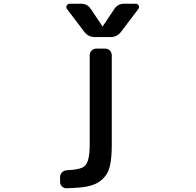

<svg xmlns="http://www.w3.org/2000/svg" viewBox="-20 -803 1040 1019"><path d="M334 196.3Q333 196.3 333 196.3Q319.3 196.3 308.6 186.5Q298.8 175.8 298.8 162.1V136.7Q298.8 122.1 309.1 111.8Q319.3 101.6 334 100.6Q408.2 97.7 429.7 78.1Q456.1 54.7 456.1 -35.2V-509.8Q456.1 -524.4 466.3 -534.7Q476.6 -544.9 490.2 -544.9H539.1Q552.7 -544.9 563 -534.7Q573.2 -524.4 573.2 -509.8V-35.2Q573.2 37.1 563 79.6Q552.7 122.1 521 150.4Q489.3 178.7 438.5 187.5Q398.4 194.3 334 196.3ZM522.5 -665Q522.5 -663.1 524.4 -663.1Q526.4 -663.1 526.4 -665L585.9 -753.9Q604.5 -783.2 638.7 -783.2H701.2Q710.9 -783.2 715.8 -773.4Q717.8 -769.5 717.8 -765.6Q717.8 -760.7 714.8 -755.9L622.1 -633.8Q601.6 -606.4 566.4 -606.4H482.4Q448.2 -606.4 427.7 -633.8L335 -755.9Q332 -760.7 332 -765.6Q332 -769.5 334 -773.4Q338.9 -783.2 349.6 -783.2H410.2Q444.3 -783.2 462.9 -753.9Z"/></svg>

Font: Gen Jyuu Gothic L Monospace Medium
Style: Regular
Weight: 500
Designer: [Source Han Sans]
Ryoko NISHIZUKA  (kana & ideographs); Paul D. Hunt (Latin, Greek & Cyrillic); Wenlong ZHANG  (bopomofo
Version: Version 1.002.20150607